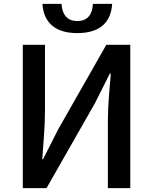

<svg xmlns="http://www.w3.org/2000/svg" viewBox="-20 -966 785 986"><path d="M97 0H219L467 -435L544 -588H549C543 -512 534 -427 534 -347V0H649V-736H526L279 -302L201 -148H197C202 -224 211 -313 211 -393V-736H97ZM377 -796C508 -796 551 -866 556 -946H457C455 -896 433 -858 377 -858C321 -858 299 -896 296 -946H198C203 -866 247 -796 377 -796Z"/></svg>

Font: Noto Sans T Chinese Medium
Style: Regular
Weight: 500
Designer: Ryoko NISHIZUKA (kana & ideographs); Paul D. Hunt (Latin, Greek & Cyrillic); Wenlong ZHANG (bopomofo); Sandoll Communica
Foundry: Adobe Systems Incorporated
Version: Version 1.000;PS 1;hotconv 1.0.78;makeotf.lib2.5.61930